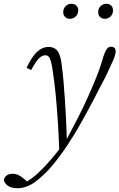

<svg xmlns="http://www.w3.org/2000/svg" viewBox="-117 -747 629 1011"><path d="M-25 244Q-57 244 -75 231.5Q-93 219 -97 201Q-94 186 -82 177Q-70 168 -51 168Q-33 168 -18.5 175.5Q-4 183 11 196L31 214L14 215H23H14Q33 204 50 192Q67 180 84 164Q101 148 119 129Q148 98 178.5 60.5Q209 23 235 -15Q267 -75 295.5 -131Q324 -187 347 -238.5Q370 -290 388.5 -335.5Q407 -381 419 -421Q428 -454 435.5 -471Q443 -488 450.5 -494.5Q458 -501 467 -501Q479 -501 485.5 -495Q492 -489 492 -477Q492 -468 488.5 -455.5Q485 -443 476 -423Q463 -394 448 -362Q433 -330 409 -286Q389 -247 369.5 -209.5Q350 -172 330.5 -137.5Q311 -103 293 -71Q275 -39 256 -11Q237 20 217.5 47.5Q198 75 178.5 100Q159 125 137 149Q112 175 86 197Q60 219 32.5 231.5Q5 244 -25 244ZM195 46Q192 -41 187 -114.5Q182 -188 176 -250.5Q170 -313 162 -364Q157 -403 151.5 -422.5Q146 -442 139 -449Q132 -456 121 -456Q105 -456 88 -439.5Q71 -423 47 -378L23 -390Q51 -450 79 -475Q107 -500 138 -500Q159 -500 173.5 -490.5Q188 -481 196.5 -458.5Q205 -436 209 -397Q214 -361 217.5 -318Q221 -275 224.5 -226Q228 -177 230.5 -124.5Q233 -72 235 -16H251ZM251 -648Q236 -648 226 -657.5Q216 -667 216 -682Q216 -702 228.5 -714.5Q241 -727 259 -727Q275 -727 285 -717.5Q295 -708 295 -693Q295 -673 282 -660.5Q269 -648 251 -648ZM435 -648Q420 -648 410 -657.5Q400 -667 400 -682Q400 -702 412.5 -714.5Q425 -727 443 -727Q459 -727 468.5 -717.5Q478 -708 478 -693Q478 -673 465.5 -660.5Q453 -648 435 -648Z"/></svg>

Font: Source Serif 4 Light
Style: Italic
Weight: 300
Italic angle: -12°
Designer: Frank Grießhammer
Foundry: Adobe Systems Incorporated
Version: Version 4.004;hotconv 1.0.116;makeotfexe 2.5.65601